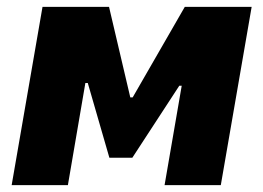

<svg xmlns="http://www.w3.org/2000/svg" viewBox="-20 -540 768 560"><path d="M14 0H178L229 -298H236L299 -80H366L503 -290H510L460 0H624L714 -520H519L367 -256H360L298 -520H104Z"/></svg>

Font: Fixel Display ExtraBold
Style: Italic
Weight: 800
Italic angle: -10°
Designer: AlfaBravo + MacPaw
Foundry: Kyrylo Tkachov, Marchela Mozhyna, Serhii Makarenko, Maria Weinstein, Zakhar Kryvoshyya
Version: Version 1.210;Glyphs 3.2 (3217)